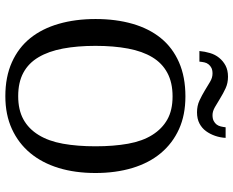

<svg xmlns="http://www.w3.org/2000/svg" viewBox="-100 -794 903 744"><g transform="rotate(90 352.0 -421.5)"><path d="M649.9 -339.4Q649.9 -260.7 630.4 -196.8Q610.8 -132.8 572.8 -86.9Q534.7 -41 479.2 -15.6Q423.8 9.8 352.1 9.8Q277.3 9.8 220.7 -15.6Q164.1 -41 127.2 -86.9Q90.3 -132.8 71.8 -197.3Q53.2 -261.7 53.2 -339.8Q53.2 -418.9 71.8 -483.2Q90.3 -547.4 127.2 -592.8Q164.1 -638.2 220.7 -663.1Q277.3 -688 353 -688Q425.3 -688 480 -663.1Q534.7 -638.2 572.8 -592.8Q610.8 -547.4 630.4 -482.7Q649.9 -418 649.9 -339.4ZM157.2 -339.4Q157.2 -269 167.7 -213.4Q178.2 -157.7 201.2 -118.9Q224.1 -80.1 261.2 -60.1Q298.3 -40 352.1 -40Q405.3 -40 441.9 -60.1Q478.5 -80.1 502.4 -118.9Q526.4 -157.7 536.4 -213.4Q546.4 -269 546.4 -339.4Q546.4 -410.2 536.4 -465.8Q526.4 -521.5 502.4 -559.6Q478.5 -597.7 442.6 -617.9Q406.7 -638.2 353 -638.2Q299.3 -638.2 261.7 -617.9Q224.1 -597.7 201.2 -559.6Q178.2 -521.5 167.7 -465.8Q157.2 -410.2 157.2 -339.4ZM425.3 -793Q439.5 -793 448.2 -797.6Q457 -802.2 462.2 -809.1Q467.3 -815.9 469.5 -825.2Q471.7 -834.5 472.7 -843.8H513.7Q512.7 -823.2 505.9 -803.2Q499 -783.2 487.5 -767.6Q476.1 -752 458 -742.4Q439.9 -732.9 414.6 -732.9Q389.6 -732.9 369.1 -742.4Q348.6 -752 330.6 -762.9Q312.5 -773.9 296.6 -783.4Q280.8 -793 264.6 -793Q251 -793 242.7 -788.8Q234.4 -784.7 228.8 -777.6Q223.1 -770.5 221.2 -761.5Q219.2 -752.4 218.3 -742.2H177.2Q179.2 -763.7 185.1 -783.4Q190.9 -803.2 203.4 -818.6Q215.8 -834 233.6 -843.5Q251.5 -853 276.9 -853Q301.8 -853 322 -843.5Q342.3 -834 360.4 -822.8Q378.4 -811.5 394.8 -802.2Q411.1 -793 425.3 -793Z"/></g></svg>

Font: MUA Office
Style: Regular
Weight: 400
Designer: Khon Soe Zaw Thu
Foundry: Myanmar Unicode
Version: Version 2.10 June 24, 2017